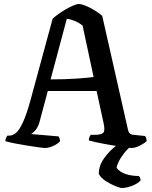

<svg xmlns="http://www.w3.org/2000/svg" viewBox="-20 -740 758 960"><path d="M206 0Q198 0 173 -3.5Q148 -7 116 -12Q84 -17 54 -23Q24 -29 7 -34Q7 -44 10.5 -51Q14 -58 17 -62H29Q45 -63 60.5 -76Q76 -89 94 -127Q112 -165 133 -241L243 -646Q252 -655 269 -667.5Q286 -680 306.5 -692Q327 -704 345.5 -712Q364 -720 374 -720Q387 -720 409 -711Q431 -702 453.5 -688Q476 -674 491 -661L620 -91Q625 -67 647 -66L705 -60Q708 -57 710.5 -50.5Q713 -44 713 -34Q700 -22 677.5 -11Q655 0 638 0Q630 0 609 -3Q588 -6 560 -10.5Q532 -15 504 -20Q476 -25 454.5 -30Q433 -35 424 -38Q424 -47 427.5 -55Q431 -63 434 -66H460Q488 -67 497 -77Q506 -87 498 -124L463 -285H219L181 -143Q172 -105 156.5 -88Q141 -71 134 -70L273 -58Q275 -55 277.5 -48.5Q280 -42 280 -34Q270 -21 246.5 -10.5Q223 0 206 0ZM233 -343Q303 -343 362.5 -347Q422 -351 448 -355L393 -612Q374 -627 353.5 -635.5Q333 -644 314 -646ZM589 200Q580 200 555.5 190Q531 180 507 164Q483 148 474 129Q474 88 501 50.5Q528 13 564 -14L643 -15Q618 3 600 26.5Q582 50 572.5 70.5Q563 91 563 99Q578 120 608 130Q638 140 675 140Q678 144 680.5 150Q683 156 683 162Q669 178 640.5 189Q612 200 589 200Z"/></svg>

Font: Texturina 72pt SemiBold
Style: Regular
Weight: 600
Designer: Guillermo Torres Carreño
Foundry: Omnibus-Type
Version: Version 1.002; ttfautohint (v1.8.3)